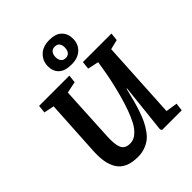

<svg xmlns="http://www.w3.org/2000/svg" viewBox="-262 -1123 1293 1293"><g transform="rotate(-45 384.5 -476.0)"><path d="M296.9 -846.2Q296.9 -896 331.5 -930.9Q366.2 -965.8 430.2 -965.8Q488.8 -965.8 518.8 -936.5Q548.8 -907.2 548.8 -857.9Q548.8 -807.1 514.2 -774.7Q479.5 -742.2 418.9 -742.2Q357.9 -742.2 327.4 -770Q296.9 -797.9 296.9 -846.2ZM377 -853Q377 -830.1 388.4 -815.4Q399.9 -800.8 421.9 -800.8Q444.3 -800.8 456.1 -816.2Q467.8 -831.5 467.8 -856.9Q467.8 -880.4 456.8 -894.3Q445.8 -908.2 423.8 -908.2Q399.9 -908.2 388.4 -892.8Q377 -877.4 377 -853ZM648.9 -68.8 731.9 -56.2 725.1 0H538.1L530.8 -12.2L568.8 -365.2H564.9Q552.2 -312.5 542.2 -274.9Q532.2 -237.3 517.8 -194.8Q503.4 -152.3 489 -123.5Q474.6 -94.7 454.6 -66.7Q434.6 -38.6 411.9 -22.2Q389.2 -5.9 359.6 4.2Q330.1 14.2 294.9 14.2Q238.8 14.2 200.7 -2.9Q162.6 -20 142.1 -53.5Q121.6 -86.9 114.5 -129.9Q107.4 -172.9 110.8 -231L133.8 -628.9L61 -644L66.9 -700.2H355L349.1 -644L267.1 -627L246.1 -230Q242.2 -155.8 257.8 -121.3Q273.4 -86.9 321.8 -86.9Q356 -86.9 384.5 -111.8Q413.1 -136.7 432.1 -172.9Q469.2 -243.7 500.5 -358.9Q531.7 -474.1 546.9 -569.8L556.2 -627L478 -644L483.9 -700.2H755.9L750 -644L680.2 -627Z"/></g></svg>

Font: Literata Book
Style: Bold Italic
Weight: 700
Italic angle: -3°
Designer: Latin by Veronika Burian and Jose Scaglione. Greek by Irene Vlachou. Cyrillic by Vera Evstafieva
Foundry: TypeTogether
Version: Version 1.003;PS 001.003;hotconv 1.0.88;makeotf.lib2.5.64775